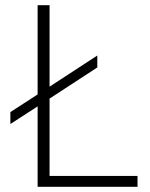

<svg xmlns="http://www.w3.org/2000/svg" viewBox="-20 -720 580 740"><path d="M20 -288 125 -356V-700H171V-386L355 -506V-460L171 -340V-42H510V0H125V-310L20 -242Z"/></svg>

Font: Retni Sans Light
Style: Regular
Weight: 300
Designer: Vitaly Kuzmin
Foundry: ParaType Ltd.
Version: Version 1.00;March 2, 2019;FontCreator 11.5.0.2425 64-bit; t